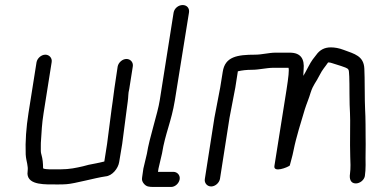

<svg xmlns="http://www.w3.org/2000/svg" viewBox="-20 -721 1514 762"><path d="M211 11C222 11 233 11 244 10C276 8 357 -15 399 -21C425 -23 449 -52 453 -78L465 -150L483 -288L487 -318C490 -338 488 -349 493 -368L507 -457C510 -473 498 -487 482 -487C466 -487 450 -473 447 -457L434 -370L427 -317L423 -289C417 -243 411 -196 405 -150L394 -80C374 -75 353 -71 332 -67L309 -61C283 -55 256 -49 221 -49H176C170 -49 154 -50 151 -53C151 -74 149 -91 145 -105C144 -109 142 -115 142 -122V-143C142 -149 142 -157 143 -167C145 -196 146 -229 153 -272L185 -474C188 -490 176 -504 160 -504C144 -504 128 -490 125 -474L93 -272C84 -215 80 -160 82 -108C83 -91 86 -83 88 -71L90 -57C91 -48 89 -41 89 -31C92 15 160 11 211 11Z M693 -9C696 -25 684 -39 668 -39H607L609 -52C610 -56 611 -60 612 -65L623 -112C636 -193 660 -237 674 -323L730 -671C733 -688 722 -701 705 -701C688 -701 672 -688 669 -671L614 -323C606 -271 573 -175 563 -111L549 -52L544 -17C542 -7 545 1 551 8C561 20 571 21 591 21H659C675 21 690 7 693 -9Z M1067 -452H1125C1128 -444 1125 -415 1117 -364L1069 -62C1065 -35 1120 -56 1130 -64C1135 -85 1140 -98 1145 -124C1156 -179 1175 -237 1190 -288C1197 -310 1206 -330 1213 -354C1223 -385 1233 -392 1248 -422C1260 -446 1270 -455 1282 -473H1285C1287 -473 1291 -473 1296 -471C1307 -467 1323 -463 1334 -459C1343 -455 1360 -452 1363 -444C1366 -441 1367 -408 1367 -347C1367 -316 1368 -291 1369 -273C1371 -250 1368 -151 1370 -99C1371 -80 1372 -53 1369 -31C1366 -12 1371 7 1392 7C1408 7 1425 -6 1428 -22C1430 -36 1431 -51 1431 -66C1430 -103 1432 -139 1431 -178C1431 -196 1431 -257 1429 -287C1427 -318 1428 -415 1426 -448C1424 -499 1387 -507 1344 -523C1326 -530 1308 -533 1293 -533C1268 -533 1249 -523 1235 -503C1232 -499 1227 -493 1221 -485C1211 -472 1196 -440 1184 -420C1184 -423 1184 -432 1185 -445C1189 -487 1174 -512 1130 -512H1073C1048 -512 1019 -504 993 -504C921 -504 873 -496 864 -436L854 -374C846 -334 839 -294 831 -254L793 -11C790 5 802 19 818 19C834 19 850 5 853 -11L891 -254C899 -294 906 -334 914 -374L924 -438C941 -442 959 -444 979 -444C1010 -444 1036 -452 1067 -452Z"/></svg>

Font: Squarish
Style: It
Weight: 400
Foundry: Cannot Into Space Fonts
Version: Version 0.272